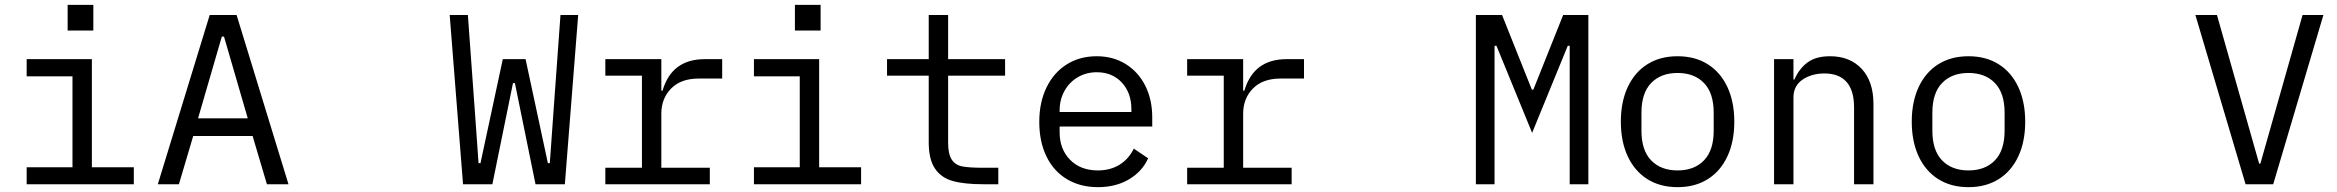

<svg xmlns="http://www.w3.org/2000/svg" viewBox="-20 -760 9640 792"><path d="M90 -70H279V-445H90V-516H359V-70H532V0H90ZM365 -740V-634H259V-740Z M1081 0 1022 -199H777L718 0H631L845 -698H956L1170 0ZM904 -609H895L797 -272H1002Z M1890 0 1835 -698H1910L1939 -298L1954 -87H1962L2054 -516H2148L2240 -87H2248L2263 -298L2292 -698H2365L2310 0H2189L2104 -417H2096L2011 0Z M2477 -68H2628V-448H2477V-516H2708V-386H2713Q2751 -516 2887 -516H2959V-436H2862Q2789 -436 2748.5 -395Q2708 -354 2708 -291V-68H2908V0H2477Z M3090 -70H3279V-445H3090V-516H3359V-70H3532V0H3090ZM3365 -740V-634H3259V-740Z M3891 -172Q3891 -124 3906 -101.5Q3921 -79 3949.5 -73.5Q3978 -68 4035 -68H4098V0H4036Q3957 0 3909.5 -13.5Q3862 -27 3836.5 -65Q3811 -103 3811 -173V-448H3639V-516H3811V-698H3891V-516H4126V-448H3891Z M4267 -257Q4267 -338 4297 -399.5Q4327 -461 4380.5 -494.5Q4434 -528 4504 -528Q4572 -528 4624 -495.5Q4676 -463 4704.5 -406Q4733 -349 4733 -276V-238H4351V-214Q4351 -145 4394 -101Q4437 -57 4509 -57Q4560 -57 4598 -80.5Q4636 -104 4657 -147L4716 -107Q4692 -53 4637.5 -20.5Q4583 12 4509 12Q4436 12 4381 -21Q4326 -54 4296.5 -115Q4267 -176 4267 -257ZM4351 -305V-298H4647V-309Q4647 -377 4607.5 -419.5Q4568 -462 4504 -462Q4461 -462 4426 -441.5Q4391 -421 4371 -385Q4351 -349 4351 -305Z M4877 -68H5028V-448H4877V-516H5108V-386H5113Q5151 -516 5287 -516H5359V-436H5262Q5189 -436 5148.5 -395Q5108 -354 5108 -291V-68H5308V0H4877Z M6455 -350V-571H6447L6300 -212L6153 -571H6145V-350V0H6068V-698H6176L6299 -390H6305L6428 -698H6532V0H6455Z M6666 -258Q6666 -340 6694.5 -401Q6723 -462 6775.5 -495Q6828 -528 6900 -528Q6972 -528 7024.5 -495Q7077 -462 7105.5 -401Q7134 -340 7134 -258Q7134 -176 7105.5 -115Q7077 -54 7024.5 -21Q6972 12 6900 12Q6828 12 6775.5 -21Q6723 -54 6694.5 -115Q6666 -176 6666 -258ZM7049 -221V-295Q7049 -376 7009 -417.5Q6969 -459 6900 -459Q6831 -459 6791 -417.5Q6751 -376 6751 -295V-221Q6751 -140 6791 -98.5Q6831 -57 6900 -57Q6969 -57 7009 -98.5Q7049 -140 7049 -221Z M7298 0V-516H7378V-432H7382Q7401 -476 7435.5 -502Q7470 -528 7529 -528Q7611 -528 7659.5 -476Q7708 -424 7708 -331V0H7628V-317Q7628 -387 7597 -422Q7566 -457 7506 -457Q7453 -457 7415.5 -431.5Q7378 -406 7378 -358V0Z M7866 -258Q7866 -340 7894.5 -401Q7923 -462 7975.5 -495Q8028 -528 8100 -528Q8172 -528 8224.5 -495Q8277 -462 8305.5 -401Q8334 -340 8334 -258Q8334 -176 8305.5 -115Q8277 -54 8224.5 -21Q8172 12 8100 12Q8028 12 7975.5 -21Q7923 -54 7894.5 -115Q7866 -176 7866 -258ZM8249 -221V-295Q8249 -376 8209 -417.5Q8169 -459 8100 -459Q8031 -459 7991 -417.5Q7951 -376 7951 -295V-221Q7951 -140 7991 -98.5Q8031 -57 8100 -57Q8169 -57 8209 -98.5Q8249 -140 8249 -221Z M9243 0 9036 -698H9125L9224 -349L9299 -85H9304L9379 -349L9478 -698H9564L9357 0Z"/></svg>

Font: iA Writer Mono V
Style: Regular
Weight: 400
Designer: Mike Abbink, Paul van der Laan, Pieter van Rosmalen
Foundry: Bold Monday
Version: Version 2.000